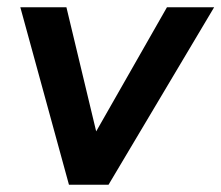

<svg xmlns="http://www.w3.org/2000/svg" viewBox="-20 -509 610 529"><path d="M170 0 36 -489H163L245 -147L440 -489H570L279 0Z"/></svg>

Font: Nunito Sans
Style: Bold Italic
Weight: 700
Italic angle: -9°
Designer: Vernon Adams
Foundry: Vernon Adams
Version: Version 3.006; ttfautohint (v1.8.3)